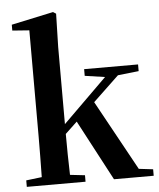

<svg xmlns="http://www.w3.org/2000/svg" viewBox="-56 -867 757 915"><g transform="rotate(-5 322.5 -409.5)"><path d="M574 -39 390 -374 514 -492 614 -503V-535H356V-503L452 -489L242 -282V-651L246 -810L232 -819L31 -776V-748L112 -742V-235C112 -179 111 -98 110 -40L35 -31V0H316V-31L245 -39C243 -96 242 -176 242 -235L299 -289L452 0H642V-31Z"/></g></svg>

Font: Noto Serif CJK JP
Style: Bold
Weight: 700
Designer: Ryoko NISHIZUKA 西塚涼子 (kana & ideographs); Frank Grießhammer (Latin, Greek & Cyrillic); Wenlong ZHANG 张文龙 (bopomofo); San
Foundry: Adobe Systems Incorporated
Version: Version 1.000;PS 1;hotconv 16.6.53;makeotf.lib2.5.65590